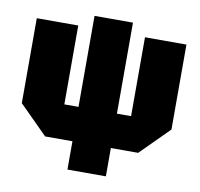

<svg xmlns="http://www.w3.org/2000/svg" viewBox="-83 -708 976 935"><g transform="rotate(10 405.0 -240.0)"><path d="M175 0 35 -140V-560H240V-170H310V-620H500V-170H570V-560H775V-140L635 0H500V140H310V0Z"/></g></svg>

Font: Tektur SemiCondensed Black
Style: Regular
Weight: 900
Width: 4
Designer: Adam Jagosz
Foundry: Adam Jagosz
Version: Version 1.005;gftools[0.9.30]